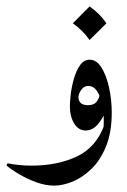

<svg xmlns="http://www.w3.org/2000/svg" viewBox="-45 -419 398 600"><path d="M304.2 -67.4Q304.2 -5.4 286.4 38.3Q268.6 82 240.5 109.1Q212.4 136.2 181.4 148.7Q150.4 161.1 124.5 161.1Q98.1 161.1 70.1 151.1Q42 141.1 16.8 126.5Q-8.3 111.8 -24.9 98.1L-21.5 91.3Q15.1 98.6 52.7 98.6Q135.3 98.6 196 69.6Q256.8 40.5 281.7 -30.3ZM274.4 5.9Q279.3 -13.2 279.3 -40.5Q279.3 -65.4 274.4 -90.8Q269.5 -116.2 258.8 -133.3Q248 -150.4 230.5 -150.4Q217.8 -150.4 209 -138.4Q200.2 -126.5 200.2 -113.8Q200.2 -105 206.8 -97.7Q213.4 -90.3 230 -90.3Q248 -90.3 256.3 -100.3Q264.6 -110.4 267.1 -125L285.2 -76.2Q280.8 -55.7 263.2 -33.4Q245.6 -11.2 222.7 -11.2Q200.2 -11.2 186.8 -33.2Q173.3 -55.2 173.3 -86.9Q173.3 -99.6 176 -123.5Q178.7 -147.5 185.8 -172.4Q192.9 -197.3 204.8 -214.8Q216.8 -232.4 235.4 -232.4Q256.8 -232.4 272.2 -207.8Q287.6 -183.1 295.9 -145Q304.2 -106.9 304.2 -67.4Q300.3 -43 292.5 -25.1Q284.7 -7.3 274.4 5.9ZM234.9 -398.9Q267.1 -376.5 287.6 -346.2L234.9 -293.9Q224.6 -309.1 211.4 -322Q198.2 -335 182.6 -346.2Z"/></svg>

Font: Lateef Medium
Style: Regular
Weight: 500
Designer: SIL International
Foundry: SIL International
Version: Version 4.200